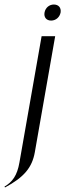

<svg xmlns="http://www.w3.org/2000/svg" viewBox="-67 -655 289 849"><path d="M130 -600C126 -579 138 -564 159 -564C180 -564 197 -579 201 -600C204 -621 192 -635 171 -635C151 -635 134 -621 130 -600ZM87 18 177 -495H117L19 63C9 122 -13 150 -47 170L-45 174C39 129 75 86 87 18Z"/></svg>

Font: Moniqa Ita Display
Style: Italic
Weight: 400
Italic angle: -10°
Designer: Rajesh Rajput
Foundry: Rajesh Rajput
Version: Version 1.000